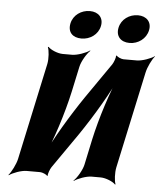

<svg xmlns="http://www.w3.org/2000/svg" viewBox="-53 -774 721 847"><g transform="rotate(5 307.0 -350.5)"><path d="M430 -502 322 -346C264 -261 195 -146 164 -75L168 -74C201 -145 241 -269 262 -366L286 -478C291 -502 313 -539 328 -552L327 -554C311 -542 272 -528 249 -528H208C185 -528 153 -542 143 -554L140 -552C146 -539 149 -502 144 -478L52 -50C47 -26 28 11 16 24L17 26C33 14 71 0 94 0H154C164 0 183 8 186 14L189 12C187 6 196 -17 202 -26L311 -183C369 -268 437 -383 467 -453L464 -454C431 -384 391 -260 370 -163L346 -50C341 -26 319 11 304 24L305 26C321 14 359 0 382 0H422C445 0 478 14 488 26L490 24C484 11 482 -26 487 -50L579 -478C584 -502 602 -539 614 -552V-554C598 -542 559 -528 536 -528H477C467 -528 449 -536 446 -542L443 -540C444 -533 436 -511 430 -502ZM284 -603C322 -603 357 -627 365 -665C373 -702 349 -727 311 -727C273 -727 238 -703 230 -665C222 -626 245 -603 284 -603ZM497 -602C535 -602 570 -627 578 -665C586 -702 562 -727 524 -727C486 -727 451 -703 443 -665C435 -627 458 -602 497 -602Z"/></g></svg>

Font: Asimov
Style: EdgeExtremeIt
Weight: 500
Designer: Google
Version: Version 2.000980: 2014